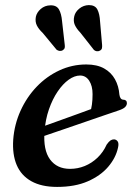

<svg xmlns="http://www.w3.org/2000/svg" viewBox="-20 -724 538 755"><path d="M95 -207Q95 -207 113.2 -213.8Q131.5 -220.5 161 -231Q190.5 -241.5 224.5 -253.8Q258.5 -266 291 -277.8Q323.5 -289.5 347.5 -298.5L334.5 -282Q339 -295.5 341.5 -313Q344 -330.5 344 -354Q344 -386 330.8 -406.5Q317.5 -427 295 -427Q273 -427 250 -410.5Q227 -394 206.8 -364.2Q186.5 -334.5 172.5 -294.2Q158.5 -254 155 -207Q149.5 -134 176.8 -97Q204 -60 255.5 -60Q285.5 -60 313.2 -71.2Q341 -82.5 363.5 -104Q386 -125.5 399.5 -155.5Q408 -167.5 414.5 -171.8Q421 -176 428.5 -176Q437.5 -175.5 442.8 -167.8Q448 -160 444 -143Q435.5 -103.5 405.5 -68.2Q375.5 -33 325.2 -11Q275 11 204.5 11Q143 11 103 -11.5Q63 -34 45.5 -75.5Q28 -117 32 -175Q36.5 -235 60.8 -288.5Q85 -342 124.2 -383Q163.5 -424 213.5 -447.2Q263.5 -470.5 319.5 -470.5Q361.5 -470.5 389.5 -454.8Q417.5 -439 432.2 -412.2Q447 -385.5 449.5 -352Q450.5 -344 454 -338.2Q457.5 -332.5 464.5 -332Q471.5 -332 475.2 -328.5Q479 -325 479 -318.5Q479 -310 471.8 -302.8Q464.5 -295.5 444.5 -289Q424 -282 390.8 -270.8Q357.5 -259.5 318.8 -246Q280 -232.5 241 -219.2Q202 -206 170 -195Q138 -184 118.5 -177.2Q99 -170.5 99 -170.5ZM224 -641 234.5 -548.5Q235.5 -542 234.5 -536.5Q233.5 -531 227 -526.5Q221 -523 214.5 -523.8Q208 -524.5 202.5 -528.5L148 -594.5Q132 -609.5 124.8 -624.2Q117.5 -639 121 -658Q124.5 -675 140.2 -688.8Q156 -702.5 177.5 -703Q202 -704 211.8 -687Q221.5 -670 224 -641ZM373.5 -639 381.5 -547Q382 -540 380.8 -534.2Q379.5 -528.5 373 -525Q367 -521.5 360.5 -522.5Q354 -523.5 349.5 -527.5L296 -595.5Q281 -611 274.2 -626Q267.5 -641 272 -660Q276 -677.5 292.2 -690.5Q308.5 -703.5 329.5 -704Q354 -704 363 -686.5Q372 -669 373.5 -639Z"/></svg>

Font: Fraunces Medium
Style: Italic
Weight: 500
Italic angle: -16°
Version: Version 1.000;[b76b70a41]